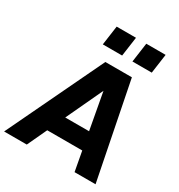

<svg xmlns="http://www.w3.org/2000/svg" viewBox="-251 -1140 1206 1291"><g transform="rotate(30 352.5 -494.5)"><path d="M405 -839 426 -989H276L255 -839ZM635 -839 656 -989H506L485 -839ZM149 0 220 -152H492L520 0H683L535 -745H329L-27 0ZM282 -287 415 -571 467 -287Z"/></g></svg>

Font: Plus Jakarta Sans ExtraBold
Style: Italic
Weight: 800
Italic angle: -8°
Designer: Gumpita Rahayu
Foundry: Tokotype
Version: Version 2.071;gftools[0.9.30]